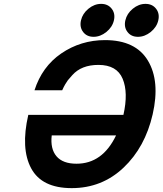

<svg xmlns="http://www.w3.org/2000/svg" viewBox="-20 -948 839 991"><path d="M247 -249Q239 -180 271.5 -141.5Q304 -103 375 -103Q509 -103 579 -249ZM617 -355Q643 -470 613 -541.5Q583 -613 488 -613Q400 -613 353 -560Q335 -540 330 -533.5Q325 -527 317 -513.5Q309 -500 301 -482H158Q197 -604 296 -672Q397 -741 522 -741Q680 -741 743.5 -635Q807 -529 768 -358Q729 -188 617.5 -82.5Q506 23 350 23Q196 23 141 -79Q86 -181 126 -355ZM409 -783Q390 -808 398 -843Q406 -878 436.5 -903Q467 -928 502 -928Q537 -928 556.5 -903Q576 -878 568 -843Q560 -808 529 -783Q498 -758 463 -758Q428 -758 409 -783ZM638 -783Q619 -808 627 -843Q635 -878 665.5 -903Q696 -928 731 -928Q766 -928 785.5 -903Q805 -878 797 -843Q789 -808 758 -783Q727 -758 692 -758Q657 -758 638 -783Z"/></svg>

Font: Miedinger
Style: Bold-Italic
Weight: 700
Italic angle: -13°
Version: Version 001.000